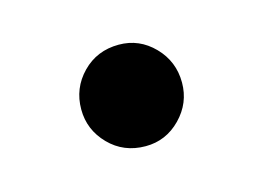

<svg xmlns="http://www.w3.org/2000/svg" viewBox="-38 -545 348 254"><g transform="rotate(-15 136.0 -418.5)"><path d="M137 -349Q107 -349 87 -369.5Q67 -390 67 -418Q67 -447 87 -467.5Q107 -488 137 -488Q165 -488 185 -467.5Q205 -447 205 -418Q205 -390 185 -369.5Q165 -349 137 -349Z"/></g></svg>

Font: Arima SemiBold
Style: Regular
Weight: 600
Designer: Joana Correia and Natanael Gama
Foundry: NDISCOVER
Version: Version 1.101;gftools[0.9.23]